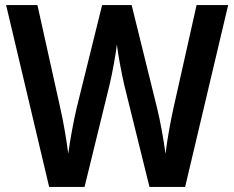

<svg xmlns="http://www.w3.org/2000/svg" viewBox="-20 -734 920 754"><path d="M876 -714H752L662 -313C650 -259 636 -183 630 -130C623 -184 609 -261 597 -309L497 -714H381L281 -310C270 -263 255 -185 248 -130C242 -180 229 -257 216 -313L127 -714H4L173 0H312L410 -400C421 -445 435 -523 439 -559C444 -516 459 -439 468 -400L567 0H707Z"/></svg>

Font: Noto Sans Devanagari UI SemiCondensed SemiBold
Style: Regular
Weight: 600
Width: 4
Designer: Jelle Bosma - Monotype Design Team
Foundry: Monotype Imaging Inc.
Version: Version 2.004